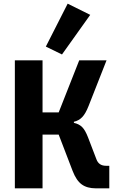

<svg xmlns="http://www.w3.org/2000/svg" viewBox="-20 -1027 640 1047"><path d="M61 -698H212V-414H300L412 -698H561L463 -449Q447 -408 428.5 -388.5Q410 -369 383 -363V-357Q411 -351 428 -334Q445 -317 460 -278L506 -158Q519 -123 558 -123H576V0H502Q455 0 425.5 -21.5Q396 -43 376 -95L300 -293H212V0H61ZM318 -730 230 -773 349 -1007 472 -946Z"/></svg>

Font: iA Writer Quattro V
Style: Regular
Weight: 400
Designer: Mike Abbink, Paul van der Laan, Pieter van Rosmalen, Oliver Reichenstein
Foundry: Information Architects Inc.
Version: Version 2.000